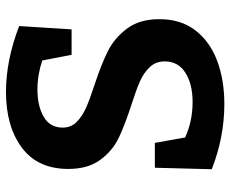

<svg xmlns="http://www.w3.org/2000/svg" viewBox="-84 -672 769 641"><g transform="rotate(-90 300.5 -351.5)"><path d="M336 -421Q406 -398 450 -376Q494 -354 525.5 -312Q557 -270 557 -204Q557 -132 519.5 -83.5Q482 -35 418 -11Q354 13 274 13Q163 13 56 -29L61 -219H144L162 -118Q216 -93 281 -93Q340 -93 378 -117Q416 -141 416 -186Q416 -216 397 -236Q378 -256 350 -268.5Q322 -281 272 -297Q204 -319 161 -339.5Q118 -360 87.5 -401Q57 -442 57 -508Q57 -610 128 -663Q199 -716 314 -716Q420 -716 534 -672L523 -497H438L419 -595Q371 -611 322 -611Q267 -611 231 -590Q195 -569 195 -527Q195 -499 213.5 -480.5Q232 -462 259.5 -449.5Q287 -437 336 -421Z"/></g></svg>

Font: Bitter Pro
Style: Bold
Weight: 700
Designer: Sol Matas, and Bitter project Authors
Foundry: Sol Matas
Version: Version 1.010